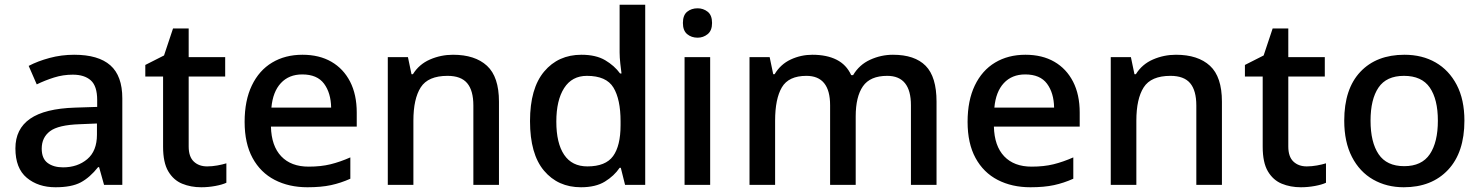

<svg xmlns="http://www.w3.org/2000/svg" viewBox="-20 -780 6249 810"><path d="M293 -549Q395 -549 445.5 -504.5Q496 -460 496 -365V0H419L398 -75H394Q359 -31 320.5 -10.5Q282 10 214 10Q141 10 93 -30Q45 -70 45 -154Q45 -236 107 -279Q169 -322 297 -326L390 -329V-358Q390 -417 363 -441Q336 -465 287 -465Q246 -465 208 -453Q170 -441 135 -424L101 -502Q139 -522 189 -535.5Q239 -549 293 -549ZM317 -256Q226 -253 191 -226.5Q156 -200 156 -153Q156 -111 181 -92.5Q206 -74 246 -74Q307 -74 348 -108.5Q389 -143 389 -212V-259Z M854 -78Q875 -78 897 -82Q919 -86 935 -91V-9Q918 -1 888.5 4.5Q859 10 829 10Q785 10 748.5 -5Q712 -20 690 -57Q668 -94 668 -161V-457H593V-506L672 -546L710 -660H776V-539H930V-457H776V-162Q776 -119 797.5 -98.5Q819 -78 854 -78Z M1256 -549Q1327 -549 1378 -519.5Q1429 -490 1457 -435.5Q1485 -381 1485 -305V-246H1123Q1125 -164 1166.5 -120.5Q1208 -77 1282 -77Q1334 -77 1374.5 -87Q1415 -97 1458 -116V-26Q1418 -8 1376.5 1Q1335 10 1277 10Q1199 10 1139 -21Q1079 -52 1045.5 -113.5Q1012 -175 1012 -266Q1012 -356 1042.5 -419.5Q1073 -483 1128 -516Q1183 -549 1256 -549ZM1255 -466Q1199 -466 1165 -429.5Q1131 -393 1125 -326H1377Q1376 -388 1347 -427Q1318 -466 1255 -466Z M1891 -549Q1984 -549 2034.5 -502.5Q2085 -456 2085 -351V0H1977V-335Q1977 -398 1951 -429Q1925 -460 1868 -460Q1786 -460 1755 -411.5Q1724 -363 1724 -271V0H1616V-539H1701L1716 -467H1722Q1748 -509 1794 -529Q1840 -549 1891 -549Z M2431 10Q2334 10 2275 -60Q2216 -130 2216 -269Q2216 -407 2275.5 -478Q2335 -549 2433 -549Q2494 -549 2533 -526Q2572 -503 2596 -470H2602Q2600 -484 2597 -511Q2594 -538 2594 -559V-760H2702V0H2617L2599 -72H2594Q2571 -38 2532 -14Q2493 10 2431 10ZM2458 -78Q2535 -78 2566.5 -121.5Q2598 -165 2598 -252V-268Q2598 -361 2568 -410.5Q2538 -460 2456 -460Q2393 -460 2360 -408.5Q2327 -357 2327 -267Q2327 -176 2360 -127Q2393 -78 2458 -78Z M2976 -539V0H2868V-539ZM2923 -745Q2947 -745 2965.5 -730.5Q2984 -716 2984 -683Q2984 -651 2965.5 -636Q2947 -621 2923 -621Q2897 -621 2879 -636Q2861 -651 2861 -683Q2861 -716 2879 -730.5Q2897 -745 2923 -745Z M3747 -549Q3839 -549 3885 -502.5Q3931 -456 3931 -351V0H3823V-336Q3823 -460 3723 -460Q3651 -460 3620.5 -416Q3590 -372 3590 -289V0H3482V-336Q3482 -460 3382 -460Q3307 -460 3278.5 -411.5Q3250 -363 3250 -271V0H3142V-539H3227L3242 -467H3248Q3273 -509 3316 -529Q3359 -549 3407 -549Q3468 -549 3509.5 -528Q3551 -507 3571 -463H3579Q3605 -507 3651 -528Q3697 -549 3747 -549Z M4306 -549Q4377 -549 4428 -519.5Q4479 -490 4507 -435.5Q4535 -381 4535 -305V-246H4173Q4175 -164 4216.5 -120.5Q4258 -77 4332 -77Q4384 -77 4424.5 -87Q4465 -97 4508 -116V-26Q4468 -8 4426.5 1Q4385 10 4327 10Q4249 10 4189 -21Q4129 -52 4095.5 -113.5Q4062 -175 4062 -266Q4062 -356 4092.5 -419.5Q4123 -483 4178 -516Q4233 -549 4306 -549ZM4305 -466Q4249 -466 4215 -429.5Q4181 -393 4175 -326H4427Q4426 -388 4397 -427Q4368 -466 4305 -466Z M4941 -549Q5034 -549 5084.5 -502.5Q5135 -456 5135 -351V0H5027V-335Q5027 -398 5001 -429Q4975 -460 4918 -460Q4836 -460 4805 -411.5Q4774 -363 4774 -271V0H4666V-539H4751L4766 -467H4772Q4798 -509 4844 -529Q4890 -549 4941 -549Z M5493 -78Q5514 -78 5536 -82Q5558 -86 5574 -91V-9Q5557 -1 5527.5 4.5Q5498 10 5468 10Q5424 10 5387.5 -5Q5351 -20 5329 -57Q5307 -94 5307 -161V-457H5232V-506L5311 -546L5349 -660H5415V-539H5569V-457H5415V-162Q5415 -119 5436.5 -98.5Q5458 -78 5493 -78Z M6158 -271Q6158 -137 6089 -63.5Q6020 10 5902 10Q5830 10 5773 -22.5Q5716 -55 5683.5 -118Q5651 -181 5651 -271Q5651 -405 5719 -477Q5787 -549 5905 -549Q5980 -549 6036.5 -516.5Q6093 -484 6125.5 -422Q6158 -360 6158 -271ZM5762 -271Q5762 -180 5796 -129.5Q5830 -79 5904 -79Q5978 -79 6012 -129.5Q6046 -180 6046 -271Q6046 -361 6012 -410.5Q5978 -460 5903 -460Q5829 -460 5795.5 -410.5Q5762 -361 5762 -271Z"/></svg>

Font: Noto Sans Adlam Unjoined Medium
Style: Regular
Weight: 500
Version: Version 3.001